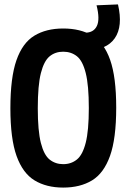

<svg xmlns="http://www.w3.org/2000/svg" viewBox="-20 -839 573 869"><path d="M266 10Q190 10 136.5 -22.5Q83 -55 55 -133Q27 -211 27 -349Q27 -488 54.5 -566.5Q82 -645 135.5 -677.5Q189 -710 266 -710Q344 -710 397.5 -678Q451 -646 478.5 -568Q506 -490 506 -352Q506 -212 478 -133.5Q450 -55 396.5 -22.5Q343 10 266 10ZM266 -96Q302 -96 328 -117Q354 -138 368 -193Q382 -248 382 -350Q382 -453 368 -508.5Q354 -564 328 -584.5Q302 -605 266 -605Q230 -605 204.5 -584Q179 -563 165 -508Q151 -453 151 -349Q151 -247 165 -192Q179 -137 205 -116.5Q231 -96 266 -96ZM358 -612V-691H365Q404 -691 418.5 -721.5Q433 -752 417 -815L514 -819Q537 -720 499.5 -666Q462 -612 372 -612Z"/></svg>

Font: Georama Semi Condensed SemiBold
Style: Regular
Weight: 600
Width: 4
Designer: Jean-Baptiste Levee
Foundry: Production Type
Version: Version 1.000